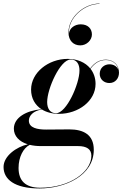

<svg xmlns="http://www.w3.org/2000/svg" viewBox="-75 -801 692 1081"><path d="M442.5 -607C442.5 -638.5 421 -664 379.5 -664C347 -664 316.5 -644 313 -611.5C307.5 -702 401 -779 485 -779V-781C400 -781 310.5 -706 310.5 -619C310.5 -571 339.5 -545.5 377 -545.5C413 -545.5 442.5 -575 442.5 -607ZM256.5 -160C367 -160 463 -233 463 -328.5C463 -362 452.5 -391 434.5 -414C460 -447.5 486.5 -463 521.5 -463C557 -463 586 -442 592 -406.5C585 -427.5 563.5 -439 541.5 -439C512.5 -439 486.5 -419 486.5 -385.5C486.5 -353.5 511.5 -333.5 540.5 -333.5C574 -333.5 595 -359.5 595 -392C595 -437.5 562 -465 521.5 -465C485.5 -465 458 -449 433 -416C405 -450 360 -469.5 306.5 -469.5C196.5 -469.5 100 -392 100 -296.5C100 -247.5 122.5 -209.5 158.5 -186C72 -178.5 3 -138.5 3 -76.5C3 -35 33 -3.5 81.5 11.5C18.5 25.5 -55 77 -55 139C-55 208 5.5 260 147.5 260C291 260 453 188 453 42C453 -43 394.5 -72.5 315.5 -72.5C287 -72.5 219.5 -71.5 184.5 -71.5C136.5 -71.5 87.5 -80.5 87.5 -122C87.5 -148 110.5 -177 161 -184.5C187 -168.5 220 -160 256.5 -160ZM240.5 -163.5C206 -163.5 190.5 -191 190.5 -226.5C190.5 -301.5 264 -466 323 -466C357.5 -466 372.5 -439.5 372.5 -404C372.5 -329 299.5 -163.5 240.5 -163.5ZM29.5 144.5C29.5 83.5 56 32.5 92.5 14.5C111 19 131.5 21.5 154 21.5H364.5C413 21.5 439.5 39 439.5 75.5C439.5 168 316 256 152 256C67.5 256 29.5 216 29.5 144.5Z"/></svg>

Font: Bodoni* 96pt Medium
Style: Italic
Weight: 500
Italic angle: -13°
Version: Version 2.3